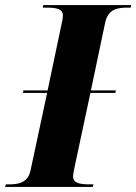

<svg xmlns="http://www.w3.org/2000/svg" viewBox="-51 -734 535 754"><path d="M-31 0H313L316 -10H303C264 -10 236 -14 236 -41C236 -52 240 -66 244 -88L304 -369H402L404 -379H306L362 -645C373 -697 408 -704 449 -704H462L464 -714H119L117 -704H130C169 -704 196 -700 196 -673C196 -668 195 -657 190 -636L136 -379H41L39 -369H134L69 -65C59 -17 23 -10 -15 -10H-28Z"/></svg>

Font: Noto Serif Display SemiCondensed ExtraBold
Style: Italic
Weight: 800
Width: 4
Italic angle: -12°
Designer: Monotype Design Team
Foundry: Monotype Imaging Inc.
Version: Version 2.009